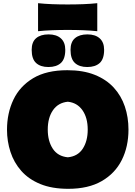

<svg xmlns="http://www.w3.org/2000/svg" viewBox="-20 -1170 851 1206"><path d="M409 16Q306 16 232.8 -14.2Q159.5 -44.5 113.5 -96.8Q67.5 -149 45.8 -215.8Q24 -282.5 24 -355Q24 -459 64.2 -543.8Q104.5 -628.5 188.2 -678.8Q272 -729 403 -729Q502.5 -729 575 -700Q647.5 -671 694.5 -619.8Q741.5 -568.5 764.2 -501Q787 -433.5 787 -356Q787 -249 745 -165Q703 -81 619 -32.5Q535 16 409 16ZM406 -182Q468.5 -188 499.8 -236Q531 -284 531 -356Q531 -430.5 497.8 -477.8Q464.5 -525 406 -531Q345.5 -525 312.8 -477.8Q280 -430.5 280 -356Q280 -284 311.5 -236Q343 -188 406 -182ZM528 -749Q478.5 -749 450.8 -774.2Q423 -799.5 423 -857Q423 -906.5 451 -930.2Q479 -954 529 -954Q578.5 -954 606.2 -929.2Q634 -904.5 634 -857Q634 -799.5 606.2 -774.2Q578.5 -749 528 -749ZM284 -749Q234.5 -749 206.8 -774.2Q179 -799.5 179 -857Q179 -906.5 207 -930.2Q235 -954 285 -954Q334.5 -954 362.2 -929.2Q390 -904.5 390 -857Q390 -799.5 362.2 -774.2Q334.5 -749 284 -749ZM219 -974V-1150Q261 -1145.5 307.5 -1143.8Q354 -1142 405 -1142Q456 -1142 502.5 -1143.8Q549 -1145.5 591 -1150V-974Q549 -978.5 502.5 -980.2Q456 -982 405 -982Q354 -982 307.5 -980.2Q261 -978.5 219 -974Z"/></svg>

Font: Commissioner Flair Black
Style: Regular
Weight: 900
Designer: Kostas Bartsokas
Foundry: Kostas Bartsokas
Version: Version 1.000; ttfautohint (v1.8.3)